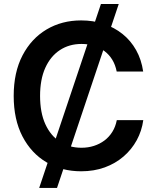

<svg xmlns="http://www.w3.org/2000/svg" viewBox="-20 -839 775 952"><path d="M174.3 92.8 480.5 -819.3H568.8L262.7 92.8ZM382.3 10.3Q286.1 10.3 210.4 -34.4Q134.8 -79.1 91.3 -162.8Q47.9 -246.6 47.9 -363.3Q47.9 -480.5 91.6 -564.2Q135.3 -647.9 210.9 -692.9Q286.6 -737.8 382.3 -737.8Q442.4 -737.8 494.6 -720.5Q546.9 -703.1 587.6 -670.4Q628.4 -637.7 654.8 -590.8Q681.2 -543.9 689.9 -484.4H558.6Q552.2 -517.1 536.9 -542.5Q521.5 -567.9 498.3 -585.4Q475.1 -603 446.3 -612.1Q417.5 -621.1 384.3 -621.1Q323.2 -621.1 276.9 -590.6Q230.5 -560.1 204.6 -502.7Q178.7 -445.3 178.7 -363.3Q178.7 -280.8 204.8 -223.4Q231 -166 277.3 -136.2Q323.7 -106.4 383.8 -106.4Q417 -106.4 445.8 -115.7Q474.6 -125 497.8 -142.3Q521 -159.7 536.9 -185.1Q552.7 -210.4 559.1 -243.2H690.4Q683.1 -189.9 658 -143.8Q632.8 -97.7 592.5 -63Q552.2 -28.3 499.3 -9Q446.3 10.3 382.3 10.3Z"/></svg>

Font: Inter 17pt SemiBold
Style: Regular
Weight: 600
Version: Version 4.001;git-66647c0bb